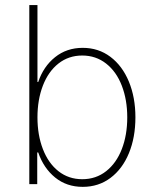

<svg xmlns="http://www.w3.org/2000/svg" viewBox="-20 -727 604 758"><path d="M95.7 -707H127.9V-403.3H130.9Q151.4 -464.4 197.3 -501.2Q243.2 -538.1 306.6 -538.1Q368.7 -538.1 415.8 -502.7Q462.9 -467.3 488.8 -404.8Q514.6 -342.3 514.6 -263.7Q514.6 -184.6 489 -122.3Q463.4 -60.1 416.3 -24.7Q369.1 10.7 306.6 10.7Q243.2 10.7 197.8 -26.1Q152.3 -63 130.9 -125H127V0H95.7ZM304.7 -19.5Q358.9 -19.5 399.2 -51.3Q439.5 -83 460.9 -138.4Q482.4 -193.8 482.4 -263.7Q482.4 -333 460.9 -388.7Q439.5 -444.3 398.9 -476.1Q358.4 -507.8 304.7 -507.8Q251 -507.8 210.9 -476.3Q170.9 -444.8 149.4 -389.2Q127.9 -333.5 127.9 -263.7Q127.9 -193.8 149.4 -138.2Q170.9 -82.5 210.9 -51Q251 -19.5 304.7 -19.5Z"/></svg>

Font: Pretendard Std Thin
Style: Regular
Weight: 100
Designer: Base glyphs from Inter by Rasmus Andersson; Hangeul glyphs from Noto Sans CJK(Source Han Sans) by Jang Soo-young and Kan
Foundry: Kil Hyung-jin
Version: Version 1.309